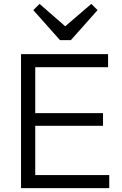

<svg xmlns="http://www.w3.org/2000/svg" viewBox="-20 -966 629 986"><path d="M88 0H541V-67H161V-320H509V-385H161V-621H535V-688H88ZM151 -914 288 -760H344L481 -914L449 -946L315 -831L183 -946Z"/></svg>

Font: MV Cash Light
Style: Regular
Weight: 300
Designer: Rodrigo Fuenzalida
Foundry: fragTYPE
Version: Version 1.100;Glyphs 3.1.2 (3151)